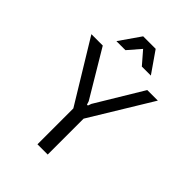

<svg xmlns="http://www.w3.org/2000/svg" viewBox="-287 -1183 1324 1324"><g transform="rotate(45 375.0 -521.0)"><path d="M162 -800 365 -460 373 -435H382L391 -460L596 -800H699L425 -350V0H325V-350L51 -800ZM207 -888 314 -1042H436L543 -888H455L346 -1014H404L295 -888Z"/></g></svg>

Font: Martian Mono SemiExpanded Light
Style: Regular
Weight: 300
Width: 6
Monospace: yes
Designer: Roman Shamin
Foundry: Evil Martians
Version: Version 0.930